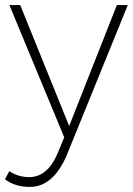

<svg xmlns="http://www.w3.org/2000/svg" viewBox="-30 -540 523 755"><path d="M87.5 195Q29 195 -10.5 165L6.5 133Q42 156.5 85 156.5Q157.5 156.5 197.5 60.5L222.5 0L7 -520H49.5L242 -44.5L429.5 -520H472.5L230.5 75Q177 195 87.5 195Z"/></svg>

Font: Argentum Novus ExtraLight
Style: Regular
Weight: 250
Designer: Julieta Ulanovsky (font) & Cristiano Sobral (main changes)
Foundry: Julieta Ulanovsky (font) & Cristiano Sobral (main changes)
Version: Version 3.00;November 27, 2020;FontCreator 13.0.0.2655 64-bi